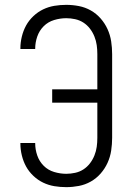

<svg xmlns="http://www.w3.org/2000/svg" viewBox="-20 -763 540 791"><path d="M253 8Q228 8 204 4Q180 0 158 -10.5Q136 -21 117.5 -38.5Q99 -56 87.5 -77Q76 -98 70 -122.5Q64 -147 64 -171V-174H125V-172Q125 -147 133.5 -122.5Q142 -98 160 -80Q178 -62 203 -54.5Q228 -47 253 -47Q271 -47 289.5 -51Q308 -55 323.5 -65Q339 -75 350.5 -90Q362 -105 369 -122.5Q376 -140 378.5 -158Q381 -176 381 -195V-340H195V-395H381V-540Q381 -559 378.5 -577Q376 -595 369 -612.5Q362 -630 350.5 -645Q339 -660 323.5 -670Q308 -680 289.5 -684Q271 -688 253 -688Q228 -688 203 -680.5Q178 -673 160 -655Q142 -637 133.5 -612.5Q125 -588 125 -563V-561H64V-564Q64 -588 70 -612.5Q76 -637 87.5 -658Q99 -679 117.5 -696.5Q136 -714 158 -724.5Q180 -735 204 -739Q228 -743 253 -743Q279 -743 305 -738Q331 -733 354 -720Q377 -707 394.5 -687Q412 -667 423 -643Q434 -619 438 -592.5Q442 -566 442 -540V-195Q442 -169 438 -142.5Q434 -116 423 -92Q412 -68 394.5 -48Q377 -28 354 -15Q331 -2 305 3Q279 8 253 8Z"/></svg>

Font: Iosevka Custom Light
Style: Regular
Weight: 300
Monospace: yes
Designer: Belleve Invis
Foundry: Belleve Invis
Version: Version 27.3.5